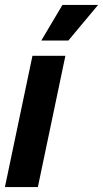

<svg xmlns="http://www.w3.org/2000/svg" viewBox="-48 -761 419 781"><path d="M-28 0 84 -534H218L106 0ZM120 -596 206 -741H351L230 -596Z"/></svg>

Font: Mona Sans Condensed
Style: Bold Italic
Weight: 700
Width: 3
Italic angle: -11.7°
Designer: Deni Anggara
Foundry: GitHub
Version: Version 1.001; ttfautohint (v1.8.4.7-5d5b);gftools[0.9.31]